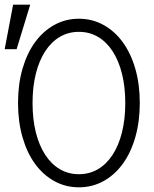

<svg xmlns="http://www.w3.org/2000/svg" viewBox="-37 -790 657 820"><path d="M300 10Q357 10 405 -16.5Q453 -43 487.5 -90.5Q522 -138 541 -204.5Q560 -271 560 -350Q560 -430 541 -496Q522 -562 487.5 -609.5Q453 -657 405 -683.5Q357 -710 300 -710Q243 -710 195 -683.5Q147 -657 112.5 -609.5Q78 -562 59 -496Q40 -430 40 -350Q40 -271 59 -204.5Q78 -138 112.5 -90.5Q147 -43 195 -16.5Q243 10 300 10ZM300 -46Q255 -46 218.5 -67.5Q182 -89 156 -129Q130 -169 116 -225Q102 -281 102 -350Q102 -419 116 -475Q130 -531 156 -571Q182 -611 218.5 -632.5Q255 -654 300 -654Q345 -654 381.5 -632.5Q418 -611 444 -571Q470 -531 484 -475Q498 -419 498 -350Q498 -281 484 -225Q470 -169 444 -129Q418 -89 381.5 -67.5Q345 -46 300 -46ZM92 -770H19L-17 -580H34Z"/></svg>

Font: CommitMonoV142 ExtLt
Style: Regular
Weight: 200
Monospace: yes
Designer: Eigil Nikolajsen
Foundry: Eigil Nikolajsen
Version: Version 1.142